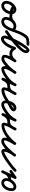

<svg xmlns="http://www.w3.org/2000/svg" viewBox="1704 -2336 654 4143"><g transform="rotate(90 2031.5 -265.0)"><path d="M151.6 -262.1C144.6 -277.1 126.8 -283.7 111.8 -276.7C33.6 -240.5 -20.3 -157.4 -20.3 -71.2C-20.3 -11.9 24.4 34.7 84.2 34.7C187.4 34.7 268.6 -88.1 268.6 -182.5C268.6 -237.4 225.9 -290 169 -290C137.7 -290 103.2 -280.9 91.7 -247.9C91.7 -247.9 91.7 -248 91.7 -248C91.7 -248 91.7 -248.1 91.7 -248.1C57.3 -151.6 265.9 -141.2 320.9 -141C337.5 -141 351 -154.3 351 -170.9C351 -187.5 337.7 -201 321.1 -201C321.1 -201 321.1 -201 321.1 -201C270.8 -201.1 203 -204.7 157.5 -227.1C153.9 -228.9 149 -237.5 147.4 -233.8C146.6 -232 147.6 -226 148.3 -227.9C148.3 -227.9 148.3 -228 148.3 -228C148.3 -228 148.3 -228.1 148.3 -228.1C149.2 -230.7 162.3 -230 169 -230C192.4 -230 208.6 -204.2 208.6 -182.5C208.6 -121.9 153.1 -25.3 84.2 -25.3C57.4 -25.3 39.7 -44.8 39.7 -71.2C39.7 -134.1 79.9 -195.8 137 -222.3C152 -229.2 158.6 -247.1 151.6 -262.1Z M291 -170.9C291 -154.4 304.5 -141 321 -141C411.9 -141.2 457.1 -230.6 522.1 -229.8C522.1 -229.8 522.2 -229.8 522.3 -229.8C522.4 -229.8 522.5 -229.8 522.5 -229.8C538.9 -229.8 575.3 -226.5 573.6 -202.4C572.2 -182.5 586.4 -171.4 601.4 -170.4C616.4 -169.3 632 -178.3 633.4 -198.2C637.9 -262.2 577.3 -289.8 522.5 -289.8C414.6 -289.8 333.8 -171.1 327 -73.3C322.8 -13.4 365.4 34.7 426.1 34.7C585.8 34.7 631.8 -191.7 679.2 -308.6C704.1 -370.2 733.6 -431.9 777.7 -482.2C805.3 -513.7 880.1 -510.8 917.1 -511C933.7 -511 947.1 -524.5 947 -541C947 -557.6 933.5 -571 916.9 -571C857.4 -570.8 775.4 -570.6 732.6 -521.8C690.9 -474.1 660.6 -417.6 635.6 -359.8C597.2 -271.4 545.1 -25.3 426.1 -25.3C400.1 -25.3 385 -43.7 386.8 -69.1C391.4 -134.7 447.2 -229.8 522.5 -229.8C539 -229.8 575.3 -226.4 573.6 -202.4C572.2 -182.5 586.4 -171.4 601.4 -170.4C616.4 -169.3 632 -178.3 633.4 -198.2C637.9 -262.1 577.3 -289.8 522.5 -289.8C522.5 -289.8 522.6 -289.8 522.7 -289.8C522.8 -289.8 522.9 -289.8 522.9 -289.8C439 -290.9 398.1 -201.1 320.9 -201C304.3 -201 290.9 -187.5 291 -170.9Z M617.4 -59.9C626.8 -46.3 645.5 -42.9 659.1 -52.4C768.1 -128.2 1106 -363.1 1106 -498.6C1106 -535.2 1085.8 -572.3 1044.9 -572.3C944 -572.3 728.9 -136 728.9 -39.6C728.9 -1 750.4 41.3 794.2 41.3C915.6 41.3 1008.9 -152.1 1031.2 -248.2C1034.1 -260.6 1017.1 -264.1 1001 -261.7C984.9 -259.4 969.6 -251.2 975.9 -240.2C1013.3 -174.6 1044.7 -141 1128 -141C1144.6 -141 1158 -154.4 1158 -171C1158 -187.6 1144.6 -201 1128 -201C1066.4 -201 1054.2 -223.9 1028.1 -269.8C1021.8 -280.9 1009.4 -285.1 997.9 -283.4C986.3 -281.7 975.7 -274.2 972.8 -261.8C958.1 -198.7 877.3 -18.7 794.2 -18.7C791.9 -18.7 788.9 -35.3 788.9 -39.6C788.9 -104.9 994.3 -512.3 1044.9 -512.3C1045.6 -512.3 1046 -510.4 1046 -498.6C1046 -400.2 710.4 -161.1 624.9 -101.6C611.3 -92.2 607.9 -73.5 617.4 -59.9Z M1117.4 -141C1117.4 -141 1117.4 -141 1117.4 -141C1131.7 -140.7 1145.4 -140.9 1159.5 -143.5C1219.5 -154.8 1265.7 -194.5 1299 -244.4C1309.6 -260.3 1301.5 -276.5 1288.3 -284.5C1275.2 -292.5 1257.1 -292.4 1247.8 -275.6C1213.3 -213.5 1085.3 -27.2 1175.4 18.7C1238 50.7 1292.3 18.6 1342.1 -19.1C1416.3 -75.2 1501.8 -166.1 1549.7 -245.5C1559.7 -262.1 1552.6 -278.2 1540.3 -286.2C1528 -294.1 1510.4 -294 1499.4 -278.1C1484.9 -257.4 1469.5 -236.8 1457 -214.9C1457 -214.9 1456.8 -214.6 1456.7 -214.4C1456.6 -214.2 1456.4 -213.9 1456.4 -213.9C1426.1 -156.2 1363.4 -63.6 1396.3 0.7C1396.3 0.7 1396.3 0.7 1396.3 0.7C1396.3 0.7 1396.3 0.7 1396.3 0.7C1439.4 85 1594.7 -19.9 1641.2 -52.4C1654.8 -61.9 1658.1 -80.6 1648.6 -94.2C1639.1 -107.8 1620.4 -111.1 1606.8 -101.6C1566.3 -73.2 1512.5 -36.2 1462.6 -28.2C1451.8 -26.5 1450.1 -25.8 1449.7 -26.7C1449.7 -26.7 1449.7 -26.7 1449.7 -26.7C1449.7 -26.7 1449.7 -26.7 1449.7 -26.7C1432.2 -60.8 1490.7 -150.2 1509.6 -186.1C1509.6 -186.1 1509.4 -185.8 1509.3 -185.6C1509.2 -185.4 1509 -185.1 1509 -185.1C1520.7 -205.5 1535.2 -224.6 1548.6 -243.9C1559.7 -259.8 1552.1 -276.2 1539.2 -284.5C1526.4 -292.8 1508.3 -293.1 1498.3 -276.5C1454.3 -203.6 1374 -118.5 1305.9 -66.9C1276.7 -44.8 1240.7 -15.4 1202.6 -34.7C1201.6 -35.3 1202.4 -37.6 1203.6 -46.3C1213.1 -115.1 1266.1 -185 1300.2 -246.4C1309.5 -263.2 1302.1 -279 1289.6 -286.6C1277.1 -294.2 1259.7 -293.6 1249 -277.6C1224.9 -241.4 1192.3 -210.7 1148.5 -202.5C1138.5 -200.6 1128.7 -200.8 1118.6 -201C1102 -201.3 1088.3 -188.2 1088 -171.6C1087.7 -155 1100.8 -141.3 1117.4 -141Z M1599.4 -59.9C1608.8 -46.3 1627.5 -42.9 1641.1 -52.4C1720.9 -107.9 1773 -163.4 1817.7 -250.8C1826.7 -268.3 1817.4 -283.8 1803.7 -290.5C1790.1 -297.1 1772.2 -295 1763.8 -277.2C1722.6 -189 1681.3 -100.9 1640 -12.7C1631.6 5.2 1640.8 20.6 1654.2 27C1667.6 33.5 1685.3 31 1694.1 13.3C1720.8 -40.7 1751.5 -95 1820 -95C1930.4 -95 1961.8 -162.9 2008.5 -250.3C2017.6 -267.4 2008.1 -282.9 1994.4 -289.6C1980.7 -296.4 1962.7 -294.5 1954.7 -276.9C1925.3 -212.1 1754 30 1910 30C1978.6 30 2069.8 -12.9 2125.4 -52.6C2138.9 -62.2 2142 -80.9 2132.4 -94.4C2122.8 -107.9 2104.1 -111 2090.6 -101.4C2045.6 -69.3 1965.6 -30 1910 -30C1899.9 -30 1903.3 -31.6 1908.2 -50.1C1927.2 -122.8 1978.4 -184.1 2009.3 -252.1C2017.3 -269.7 2008.4 -284.9 1995.3 -291.4C1982.1 -297.9 1964.7 -295.7 1955.5 -278.6C1920.3 -212.6 1902.8 -155 1820 -155C1725.9 -155 1677.9 -89.3 1640.3 -13.3C1631.5 4.4 1640.9 19.9 1654.5 26.4C1668.1 33 1686 30.6 1694.4 12.7C1735.6 -75.4 1776.9 -163.6 1818.2 -251.8C1826.5 -269.6 1817.5 -284.9 1804.2 -291.4C1790.9 -297.9 1773.2 -295.6 1764.3 -278.2C1724 -199.4 1678.7 -151.6 1606.9 -101.6C1593.3 -92.2 1589.9 -73.5 1599.4 -59.9Z M2125.2 -52.4C2125.2 -52.4 2125.2 -52.4 2125.2 -52.4C2162.2 -78.2 2200.8 -101.5 2240.4 -123.2C2274.1 -141.7 2317.1 -159.4 2343.8 -187.6C2355.4 -199.8 2363 -214.9 2363 -232C2363 -269.3 2324.4 -291 2291 -291C2213.2 -291 2155.3 -213.6 2140.7 -144.2C2140.6 -144.2 2140.8 -144.8 2141 -145.5C2141.1 -146.1 2141.3 -146.8 2141.3 -146.8C2133.1 -119.8 2127 -94.7 2127 -66C2127 -10.6 2156 34 2216 34C2283.6 34 2351.4 -15.5 2404.2 -52.4C2417.8 -61.9 2421.1 -80.6 2411.6 -94.2C2402.1 -107.8 2383.4 -111.1 2369.8 -101.6C2369.8 -101.6 2369.8 -101.6 2369.8 -101.6C2329.5 -73.4 2268.4 -26 2216 -26C2190.7 -26 2187 -43.9 2187 -66C2187 -88.6 2192.2 -108 2198.7 -129.2C2198.7 -129.3 2198.9 -129.9 2199 -130.5C2199.2 -131.1 2199.3 -131.8 2199.3 -131.8C2207.9 -172.2 2243.1 -231 2291 -231C2295.3 -231 2301 -229.9 2304.3 -226.9C2305 -226.3 2303.3 -228.7 2303.1 -230.6C2303.1 -231.1 2303 -231.5 2303 -232C2303 -230.3 2292 -221.8 2289.4 -220C2226.8 -176.1 2154.4 -145.9 2090.8 -101.6C2077.2 -92.1 2073.9 -73.4 2083.4 -59.8C2092.9 -46.2 2111.6 -42.9 2125.2 -52.4Z M2362.4 -59.9C2371.8 -46.3 2390.5 -42.9 2404.1 -52.4C2483.9 -107.9 2536 -163.4 2580.7 -250.8C2589.7 -268.3 2580.4 -283.8 2566.7 -290.5C2553.1 -297.1 2535.2 -295 2526.8 -277.2C2485.6 -189 2444.3 -100.9 2403 -12.7C2394.6 5.2 2403.8 20.6 2417.2 27C2430.6 33.5 2448.3 31 2457.1 13.3C2483.8 -40.7 2514.5 -95 2583 -95C2693.4 -95 2724.8 -162.9 2771.5 -250.3C2780.6 -267.4 2771.1 -282.9 2757.4 -289.6C2743.7 -296.4 2725.7 -294.5 2717.7 -276.9C2688.3 -212.1 2517 30 2673 30C2741.6 30 2832.8 -12.9 2888.4 -52.6C2901.9 -62.2 2905 -80.9 2895.4 -94.4C2885.8 -107.9 2867.1 -111 2853.6 -101.4C2808.6 -69.3 2728.6 -30 2673 -30C2662.9 -30 2666.3 -31.6 2671.2 -50.1C2690.2 -122.8 2741.4 -184.1 2772.3 -252.1C2780.3 -269.7 2771.4 -284.9 2758.3 -291.4C2745.1 -297.9 2727.7 -295.7 2718.5 -278.6C2683.3 -212.6 2665.8 -155 2583 -155C2488.9 -155 2440.9 -89.3 2403.3 -13.3C2394.5 4.4 2403.9 19.9 2417.5 26.4C2431.1 33 2449 30.6 2457.4 12.7C2498.6 -75.4 2539.9 -163.6 2581.2 -251.8C2589.5 -269.6 2580.5 -284.9 2567.2 -291.4C2553.9 -297.9 2536.2 -295.6 2527.3 -278.2C2487 -199.4 2441.7 -151.6 2369.9 -101.6C2356.3 -92.2 2352.9 -73.5 2362.4 -59.9Z M2845.3 -60C2854.7 -46.4 2873.3 -42.9 2887 -52.3C2960.9 -103.1 3030.3 -166.4 3082.4 -239.6C3093.5 -255.1 3085.5 -271.4 3072.5 -279.7C3059.5 -288 3041.3 -288.3 3031.9 -271.8C2991.3 -200.5 2930.9 -115.7 2930.9 -31.7C2930.9 14.5 2971.4 34.9 3012.2 34.9C3118.1 34.9 3276 -154.8 3333.5 -235.6C3344.7 -251.5 3338.8 -268.1 3327 -277C3315.3 -285.8 3297.6 -286.9 3285.5 -271.7C3270.2 -252.4 3253.2 -233.3 3241 -211.9C3241 -211.9 3240.8 -211.7 3240.7 -211.5C3240.6 -211.3 3240.5 -211.1 3240.5 -211.1C3210.7 -155.2 3173 -95.6 3173 -30.3C3173 -18.6 3174.9 -6.8 3180.3 3.7C3180.3 3.7 3180.4 3.9 3180.5 4.1C3180.6 4.3 3180.8 4.5 3180.8 4.5C3191.1 23.2 3207 32.8 3232.4 32.8C3287.1 32.8 3372.1 -22.2 3415.2 -52.4C3428.8 -61.9 3432.1 -80.6 3422.6 -94.2C3413.1 -107.8 3394.4 -111.1 3380.8 -101.6C3380.8 -101.6 3380.8 -101.6 3380.8 -101.6C3349.6 -79.7 3270.4 -27.2 3232.4 -27.2C3221.2 -27.2 3238.9 -14.4 3233.2 -24.5C3233.2 -24.5 3233.4 -24.3 3233.5 -24.1C3233.6 -23.9 3233.7 -23.7 3233.7 -23.7C3233 -25.1 3233 -28.5 3233 -30.3C3233 -83.7 3268.9 -136.8 3293.5 -182.9C3293.5 -182.9 3293.4 -182.7 3293.3 -182.5C3293.2 -182.3 3293 -182.1 3293 -182.1C3303.7 -200.7 3319.1 -217.5 3332.5 -234.3C3344.6 -249.5 3338.2 -266.5 3326.1 -275.7C3313.9 -284.8 3295.8 -286.2 3284.5 -270.4C3242 -210.5 3088.5 -25.1 3012.2 -25.1C3007.5 -25.1 2990.9 -25.3 2990.9 -31.7C2990.9 -102.3 3049.4 -181.3 3084.1 -242.2C3093.5 -258.7 3086.3 -274.5 3074.1 -282.3C3061.9 -290.1 3044.6 -289.9 3033.6 -274.4C2985.5 -206.9 2921.1 -148.5 2853 -101.7C2839.4 -92.3 2835.9 -73.7 2845.3 -60Z M3372.5 -58.3C3382.1 -44.8 3400.9 -41.6 3414.4 -51.2C3498 -110.6 3587.3 -169.7 3659.4 -243C3671 -254.8 3670.8 -273.8 3659 -285.4C3647.2 -297 3628.2 -296.8 3616.6 -285C3616.6 -285 3616.6 -285 3616.6 -285C3547.1 -214.3 3460.3 -157.5 3379.6 -100.1C3366.1 -90.5 3362.9 -71.8 3372.5 -58.3Z M3632.3 -153.9C3641.8 -140.3 3660.5 -136.9 3674.1 -146.3C3719.1 -177.5 3764.1 -208.7 3809.1 -239.8C3822.7 -249.2 3826.1 -267.9 3816.7 -281.6C3807.2 -295.2 3788.5 -298.6 3774.9 -289.1C3729.9 -258 3684.9 -226.8 3639.9 -195.7C3626.3 -186.2 3622.9 -167.5 3632.3 -153.9ZM3764.8 -277.2C3764.8 -277.2 3764.8 -277.2 3764.8 -277.2C3722.8 -187 3680.7 -96.8 3638.7 -6.7C3631.7 8.3 3638.2 26.2 3653.2 33.2C3668.2 40.2 3686.1 33.7 3693.1 18.7C3735.1 -71.5 3777.1 -161.6 3819.2 -251.8C3826.2 -266.8 3819.7 -284.7 3804.7 -291.7C3789.7 -298.7 3771.8 -292.2 3764.8 -277.2ZM3652 32.6C3666.7 40.3 3684.8 34.5 3692.5 19.8C3707.9 -9.8 3728.4 -67.7 3753.4 -85.6C3786 -108.9 3812 -120 3851 -120C3867.6 -120 3881 -133.4 3881 -150C3881 -166.6 3867.6 -180 3851 -180C3851 -180 3851 -180 3851 -180C3799.1 -180 3761.2 -164.9 3718.6 -134.4C3682.6 -108.7 3659.8 -47.4 3639.3 -7.8C3631.6 6.8 3637.3 25 3652 32.6ZM3908.2 -25.3C3881.4 -25.3 3863.7 -44.8 3863.7 -71.2C3863.7 -93.2 3868.3 -115 3878 -134.9C3878 -134.9 3878.1 -135.1 3878.2 -135.3C3878.3 -135.6 3878.4 -135.8 3878.4 -135.8C3894.5 -172 3943.3 -229.8 3987.7 -229.8C4020.7 -229.8 4022.6 -210.9 4022.6 -182.5C4022.6 -124.7 3976.8 -25.3 3908.2 -25.3ZM3824 -161.1C3810.4 -133.1 3803.7 -102.3 3803.7 -71.2C3803.7 -11.9 3848.4 34.7 3908.2 34.7C4012 34.7 4082.6 -90.3 4082.6 -182.5C4082.6 -244.1 4055.7 -289.8 3987.7 -289.8C3917.9 -289.8 3849.9 -219.2 3823.6 -160.2C3823.6 -160.2 3823.7 -160.4 3823.8 -160.7C3823.9 -160.9 3824 -161.1 3824 -161.1Z"/></g></svg>

Font: FRB American Cursive
Style: Bold Italic
Weight: 700
Italic angle: -25°
Version: Version 2.0;Modular Font Editor K font №1